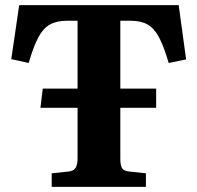

<svg xmlns="http://www.w3.org/2000/svg" viewBox="-20 -730 771 750"><path d="M182 0V-53L248 -60Q268 -62 275.5 -74.5Q283 -87 283 -112V-309H138L147 -384H283V-649H243Q202 -649 175.5 -634.5Q149 -620 130 -584.5Q111 -549 92 -484L24 -499L55 -710H678L707 -498L639 -484Q620 -549 601 -584.5Q582 -620 556 -634.5Q530 -649 490 -649H450V-384H590V-309H450V-109Q450 -85 456.5 -73.5Q463 -62 485 -60L550 -53V0Z"/></svg>

Font: Literata 36pt
Style: Bold
Weight: 700
Designer: Latin by Veronika Burian and Jose Scaglione. Greek by Irene Vlachou. Cyrillic by Vera Evstafieva.
Foundry: TypeTogether
Version: Version 3.002